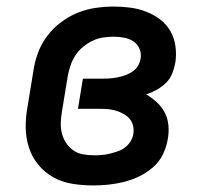

<svg xmlns="http://www.w3.org/2000/svg" viewBox="-20 -558 640 586"><path d="M265 8Q232 8 201 3Q170 -2 143.5 -16.5Q117 -31 97.5 -54.5Q78 -78 68.5 -107Q59 -136 58.5 -168Q58 -200 64 -232L82 -342Q86 -370 96 -397Q106 -424 124 -448Q142 -472 166 -490Q190 -508 217 -519Q244 -530 272.5 -534Q301 -538 328 -538Q354 -538 379 -534.5Q404 -531 427 -522Q450 -513 469 -498.5Q488 -484 500 -463Q512 -442 515.5 -417Q519 -392 515 -366Q512 -350 505.5 -333.5Q499 -317 486 -304.5Q473 -292 457.5 -283.5Q442 -275 426 -270Q443 -260 458 -246.5Q473 -233 482.5 -215Q492 -197 494 -175.5Q496 -154 492 -133Q488 -109 477 -86.5Q466 -64 447 -47.5Q428 -31 405.5 -20Q383 -9 359 -3Q335 3 311.5 5.5Q288 8 265 8ZM267 -84Q279 -84 291 -85Q303 -86 315 -89Q327 -92 339 -96Q351 -100 361 -107.5Q371 -115 378 -126Q385 -137 387 -149Q389 -162 386 -174.5Q383 -187 375 -196Q367 -205 356 -211Q345 -217 333 -220.5Q321 -224 307.5 -225Q294 -226 281 -226H218L233 -318H296Q308 -318 319 -319Q330 -320 341.5 -322.5Q353 -325 364 -329Q375 -333 385 -340Q395 -347 401 -357Q407 -367 409 -379Q412 -394 406 -408.5Q400 -423 387.5 -431.5Q375 -440 359 -443Q343 -446 327 -446Q311 -446 294.5 -443.5Q278 -441 262.5 -433.5Q247 -426 233.5 -415Q220 -404 210.5 -389.5Q201 -375 195.5 -359Q190 -343 187 -327L169 -217Q166 -200 165.5 -183Q165 -166 169 -150.5Q173 -135 182 -121.5Q191 -108 204 -99Q217 -90 233.5 -87Q250 -84 267 -84Z"/></svg>

Font: Iosevka Curly Slab SmBdEx
Style: Italic
Weight: 600
Width: 7
Italic angle: -9°
Monospace: yes
Designer: Belleve Invis
Foundry: Belleve Invis
Version: Version 11.1.0; ttfautohint (v1.8.3)